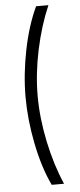

<svg xmlns="http://www.w3.org/2000/svg" viewBox="-61 -814 406 979"><g transform="rotate(-5 142.0 -325.0)"><path d="M226 132H163Q119 40 94 -85Q69 -210 69 -325.5Q69 -441 94 -565Q119 -689 163 -782H226Q182 -680 156.5 -559Q131 -438 131 -325.5Q131 -213 156.5 -91Q182 31 226 132Z"/></g></svg>

Font: Khand
Style: Regular
Weight: 400
Designer: Devanagari: Sanchit Sawaria, Jyotish Sonowal; Latin: Satya Rajpurohit
Foundry: Indian Type Foundry
Version: Version 1.101;PS 1.0;hotconv 1.0.78;makeotf.lib2.5.61930; tt